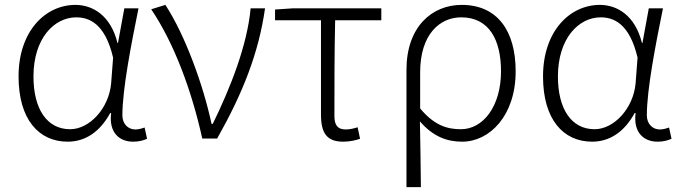

<svg xmlns="http://www.w3.org/2000/svg" viewBox="-20 -567 2789 786"><path d="M257 13C329 13 389 -27 431 -104H435C425 -26 467 13 525 13C551 13 569 7 582 1L572 -45C561 -41 547 -37 534 -37C505 -37 481 -59 481 -95C481 -201 517 -385 547 -533H489L463 -391H461C433 -505 358 -547 289 -547C166 -547 56 -440 56 -254C56 -78 139 13 257 13ZM267 -38C172 -38 117 -121 117 -254C117 -410 202 -496 292 -496C344 -496 410 -472 443 -331L435 -226C426 -124 347 -38 267 -38Z M808 0H869C973 -184 1039 -349 1065 -533H1006C992 -380 922 -205 851 -60H846C812 -219 738 -423 657 -547L599 -529C693 -390 765 -195 808 0Z M1385 13C1412 13 1438 7 1454 1L1444 -46C1429 -41 1411 -37 1395 -37C1363 -37 1349 -54 1349 -92C1349 -220 1349 -350 1352 -484H1541V-533H1180L1106 -528V-484H1294V-98C1294 -22 1318 13 1385 13Z M1644 199H1703C1702 97 1701 32 1699 -70C1753 -8 1809 13 1872 13C1984 13 2091 -93 2091 -275C2091 -441 2016 -547 1870 -547C1748 -547 1644 -457 1644 -281ZM1867 -38C1813 -38 1759 -52 1700 -123V-271C1700 -426 1780 -496 1868 -496C1983 -496 2031 -403 2031 -275C2031 -132 1958 -38 1867 -38Z M2404 13C2476 13 2536 -27 2578 -104H2582C2572 -26 2614 13 2672 13C2698 13 2716 7 2729 1L2719 -45C2708 -41 2694 -37 2681 -37C2652 -37 2628 -59 2628 -95C2628 -201 2664 -385 2694 -533H2636L2610 -391H2608C2580 -505 2505 -547 2436 -547C2313 -547 2203 -440 2203 -254C2203 -78 2286 13 2404 13ZM2414 -38C2319 -38 2264 -121 2264 -254C2264 -410 2349 -496 2439 -496C2491 -496 2557 -472 2590 -331L2582 -226C2573 -124 2494 -38 2414 -38Z"/></svg>

Font: Noto Sans Japanese Light
Style: Regular
Weight: 300
Designer: Ryoko NISHIZUKA (kana & ideographs); Paul D. Hunt (Latin, Greek & Cyrillic); Wenlong ZHANG (bopomofo); Sandoll Communica
Foundry: Adobe Systems Incorporated
Version: Version 1.000;PS 1;hotconv 1.0.78;makeotf.lib2.5.61930